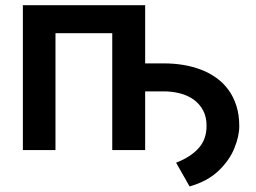

<svg xmlns="http://www.w3.org/2000/svg" viewBox="-20 -565 965 723"><path d="M66.1 -545.5H526.6V-326.3H597.7Q634.9 -326.3 670.3 -320.5Q705.6 -314.6 737.2 -302.6Q768.8 -290.5 795.1 -271.5Q821.4 -252.5 840.6 -226.2Q859.7 -199.9 870.4 -165.8Q881 -131.7 881 -89.5Q881 -52.2 862.2 -6Q843.4 39.8 802.2 78.8Q761 117.9 693.9 137.1L643.1 47.6Q698.2 26.3 727.8 -6.9Q757.5 -40.1 757.8 -89.5Q758.2 -124.3 744.9 -149.1Q731.5 -174 709.2 -190Q686.8 -206 657.7 -213.4Q628.6 -220.9 597.7 -220.9H526.6V0H402.7V-440H188.9V0H66.1Z"/></svg>

Font: Inter P Semi Bold
Style: Regular
Weight: 600
Designer: Rasmus Andersson
Foundry: rsms
Version: Version 3.018;git-588b23468